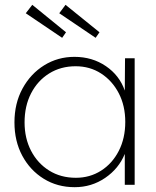

<svg xmlns="http://www.w3.org/2000/svg" viewBox="-20 -767 649 797"><path d="M290 10Q218 10 161.5 -25Q105 -60 72.5 -120.5Q40 -181 40 -259Q40 -338 73.5 -399.5Q107 -461 163.5 -496Q220 -531 289 -531Q363 -531 419.5 -492.5Q476 -454 498 -391L499 -525H539V0H498V-128Q473 -67 416.5 -28.5Q360 10 290 10ZM295 -29Q353 -29 399.5 -58.5Q446 -88 473 -140.5Q500 -193 500 -261Q500 -328 473 -380Q446 -432 399.5 -462Q353 -492 294 -492Q232 -492 184 -462Q136 -432 109 -379.5Q82 -327 82 -259Q82 -193 109 -141Q136 -89 184 -59Q232 -29 295 -29ZM377 -610 226 -712 252 -747 393 -633ZM238 -610 87 -712 114 -747 254 -633Z"/></svg>

Font: Readex Pro Light
Style: Regular
Weight: 300
Designer: Bonnie Shaver-Troup, Thomas Jockin
Foundry: Lexend
Version: Version 1.200; ttfautohint (v1.8.3)